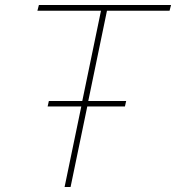

<svg xmlns="http://www.w3.org/2000/svg" viewBox="-20 -750 706 770"><path d="M486 -345H334L409 -707H660L666 -730H136L130 -707H385L310 -345H176L171 -323H306L239 0H263L330 -323H481Z"/></svg>

Font: Nacelle Thin
Style: Italic
Weight: 100
Italic angle: -12°
Designer: Sora Sagano
Foundry: Sora Sagano
Version: Version 1.000;FEAKit 1.0